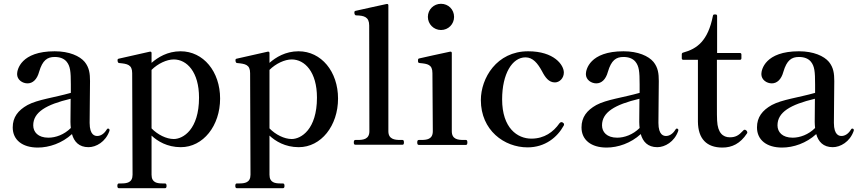

<svg xmlns="http://www.w3.org/2000/svg" viewBox="-20 -763 4522 1011"><path d="M549 -86C546 -86 544 -85 542 -81C527 -56 508 -47 492 -47C481 -47 452 -50 452 -116C452 -186 454 -278 454 -336C454 -376 450 -407 426 -437C400 -468 345 -493 268 -493C90 -493 70 -396 70 -373C70 -342 99 -324 125 -324C152 -324 175 -344 186 -385C204 -446 229 -463 268 -463C295 -463 317 -455 331 -438C350 -414 353 -387 353 -318V-274C265 -249 179 -239 125 -210C75 -182 47 -146 47 -92C47 -26 98 14 179 14C239 14 307 -9 359 -57C370 -17 396 12 446 12C486 12 536 -16 556 -73C557 -76 557 -77 557 -78C557 -83 553 -86 549 -86ZM235 -38C180 -38 155 -68 155 -103C155 -172 222 -212 352 -243C352 -192 351 -140 351 -121C351 -110 352 -99 353 -89C318 -54 273 -38 235 -38Z M931 -493C862 -493 811 -461 778 -432V-484C778 -489 775 -492 769 -491C736 -484 616 -457 605 -454C600 -453 599 -450 599 -446C599 -441 600 -431 608 -431C650 -427 676 -423 676 -378L678 157C678 199 648 203 617 203H606C600 203 598 208 598 216C598 223 600 228 606 228H849C855 228 857 223 857 216C857 208 855 203 849 203H838C807 203 778 199 778 157V-49C809 -20 860 12 932 12C1050 12 1139 -101 1139 -244C1139 -386 1051 -493 931 -493ZM895 -31C856 -31 810 -54 778 -87V-395C811 -428 858 -450 895 -450C964 -450 1028 -384 1028 -249C1028 -81 944 -31 895 -31Z M1552 -493C1483 -493 1432 -461 1399 -432V-484C1399 -489 1396 -492 1390 -491C1357 -484 1237 -457 1226 -454C1221 -453 1220 -450 1220 -446C1220 -441 1221 -431 1229 -431C1271 -427 1297 -423 1297 -378L1299 157C1299 199 1269 203 1238 203H1227C1221 203 1219 208 1219 216C1219 223 1221 228 1227 228H1470C1476 228 1478 223 1478 216C1478 208 1476 203 1470 203H1459C1428 203 1399 199 1399 157V-49C1430 -20 1481 12 1553 12C1671 12 1760 -101 1760 -244C1760 -386 1672 -493 1552 -493ZM1516 -31C1477 -31 1431 -54 1399 -87V-395C1432 -428 1479 -450 1516 -450C1585 -450 1649 -384 1649 -249C1649 -81 1565 -31 1516 -31Z M2100 -1C2105 -1 2107 -5 2107 -13C2107 -21 2105 -26 2100 -26H2088C2058 -26 2025 -30 2025 -72V-735C2025 -740 2022 -743 2016 -742C1981 -735 1881 -712 1857 -707C1853 -706 1850 -706 1848 -704C1846 -702 1846 -700 1846 -697C1846 -692 1847 -682 1856 -682C1897 -681 1924 -674 1924 -629L1925 -72C1925 -30 1893 -26 1863 -26H1851C1845 -26 1843 -21 1843 -13C1843 -5 1845 -1 1851 -1Z M2302 -605C2341 -605 2371 -636 2371 -674C2371 -713 2341 -743 2302 -743C2264 -743 2233 -713 2233 -674C2233 -636 2264 -605 2302 -605ZM2434 0C2439 0 2441 -5 2441 -13C2441 -21 2439 -26 2434 -26H2422C2392 -26 2359 -29 2359 -72V-484C2359 -489 2356 -492 2350 -491C2317 -484 2197 -458 2186 -455C2181 -453 2181 -450 2181 -444C2181 -438 2181 -431 2190 -431C2231 -427 2257 -424 2257 -378L2259 -72C2259 -29 2227 -26 2196 -26H2185C2179 -26 2177 -21 2177 -13C2177 -5 2179 0 2185 0Z M2758 13C2851 13 2915 -41 2948 -101C2950 -104 2950 -105 2950 -108C2950 -112 2948 -115 2943 -118C2941 -119 2938 -120 2936 -120C2933 -120 2929 -118 2926 -114C2894 -68 2846 -33 2778 -33C2705 -33 2624 -88 2624 -240C2624 -374 2677 -461 2747 -461C2786 -461 2811 -430 2834 -388C2851 -355 2870 -329 2902 -329C2926 -329 2949 -351 2949 -381C2949 -421 2898 -493 2761 -493C2595 -493 2512 -351 2512 -236C2512 -77 2635 13 2758 13Z M3544 -86C3541 -86 3539 -85 3537 -81C3522 -56 3503 -47 3487 -47C3476 -47 3447 -50 3447 -116C3447 -186 3449 -278 3449 -336C3449 -376 3445 -407 3421 -437C3395 -468 3340 -493 3263 -493C3085 -493 3065 -396 3065 -373C3065 -342 3094 -324 3120 -324C3147 -324 3170 -344 3181 -385C3199 -446 3224 -463 3263 -463C3290 -463 3312 -455 3326 -438C3345 -414 3348 -387 3348 -318V-274C3260 -249 3174 -239 3120 -210C3070 -182 3042 -146 3042 -92C3042 -26 3093 14 3174 14C3234 14 3302 -9 3354 -57C3365 -17 3391 12 3441 12C3481 12 3531 -16 3551 -73C3552 -76 3552 -77 3552 -78C3552 -83 3548 -86 3544 -86ZM3230 -38C3175 -38 3150 -68 3150 -103C3150 -172 3217 -212 3347 -243C3347 -192 3346 -140 3346 -121C3346 -110 3347 -99 3348 -89C3313 -54 3268 -38 3230 -38Z M3784 14C3835 14 3878 -7 3913 -60C3915 -62 3915 -64 3915 -66C3915 -73 3907 -80 3901 -80C3898 -80 3895 -78 3892 -74C3870 -50 3853 -40 3823 -40C3787 -40 3759 -63 3756 -128C3755 -139 3755 -172 3755 -212V-448H3876C3881 -448 3884 -451 3884 -456V-476C3884 -481 3881 -484 3876 -484H3756V-679C3756 -684 3753 -687 3748 -687H3742C3738 -687 3735 -685 3734 -680C3708 -548 3651 -506 3577 -486C3572 -485 3570 -481 3570 -477V-456C3570 -451 3573 -448 3578 -448H3655V-122C3656 -32 3701 14 3784 14Z M4468 -86C4465 -86 4463 -85 4461 -81C4446 -56 4427 -47 4411 -47C4400 -47 4371 -50 4371 -116C4371 -186 4373 -278 4373 -336C4373 -376 4369 -407 4345 -437C4319 -468 4264 -493 4187 -493C4009 -493 3989 -396 3989 -373C3989 -342 4018 -324 4044 -324C4071 -324 4094 -344 4105 -385C4123 -446 4148 -463 4187 -463C4214 -463 4236 -455 4250 -438C4269 -414 4272 -387 4272 -318V-274C4184 -249 4098 -239 4044 -210C3994 -182 3966 -146 3966 -92C3966 -26 4017 14 4098 14C4158 14 4226 -9 4278 -57C4289 -17 4315 12 4365 12C4405 12 4455 -16 4475 -73C4476 -76 4476 -77 4476 -78C4476 -83 4472 -86 4468 -86ZM4154 -38C4099 -38 4074 -68 4074 -103C4074 -172 4141 -212 4271 -243C4271 -192 4270 -140 4270 -121C4270 -110 4271 -99 4272 -89C4237 -54 4192 -38 4154 -38Z"/></svg>

Font: Shippori Mincho OTF SemiBold
Style: Regular
Weight: 600
Designer: FONTDASU
Foundry: FONTDASU / Google Inc. / but / Adobe
Version: Version 3.300;hotconv 1.0.109;makeotfexe 2.5.65596